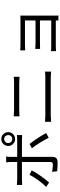

<svg xmlns="http://www.w3.org/2000/svg" viewBox="1028 -1917 944 3040"><g transform="rotate(-90 1500.0 -397.0)"><path d="M818.4 -802.7Q792 -802.7 773.4 -784.2Q754.9 -765.6 754.9 -739.3Q754.9 -711.9 773.4 -693.4Q792 -674.8 818.4 -674.8Q845.7 -674.8 863.8 -693.4Q881.8 -711.9 881.8 -739.3Q881.8 -765.6 863.8 -784.2Q845.7 -802.7 818.4 -802.7ZM927.7 -739.3Q927.7 -693.4 895.5 -661.6Q863.3 -629.9 818.4 -629.9Q773.4 -629.9 741.2 -662.1Q709 -694.3 709 -739.3Q709 -784.2 741.2 -816.4Q773.4 -848.6 818.4 -848.6Q863.3 -848.6 895.5 -816.4Q927.7 -784.2 927.7 -739.3ZM252 -401.4 322.3 -367.2Q293 -306.6 234.4 -224.6Q175.8 -142.6 129.9 -91.8L60.5 -138.7Q109.4 -183.6 165.5 -261.7Q221.7 -339.8 252 -401.4ZM800.8 -521.5H536.1V-37.1Q536.1 43 450.2 43Q377.9 43 307.6 36.1L299.8 -43.9Q365.2 -32.2 416 -32.2Q455.1 -32.2 455.1 -70.3V-521.5H176.8Q146.5 -521.5 91.8 -517.6V-601.6Q138.7 -596.7 176.8 -596.7H455.1V-700.2Q455.1 -746.1 448.2 -771.5H542Q536.1 -744.1 536.1 -699.2V-596.7H799.8Q849.6 -596.7 881.8 -601.6V-518.6Q840.8 -521.5 800.8 -521.5ZM671.9 -364.3 740.2 -400.4Q826.2 -294.9 913.1 -138.7L838.9 -97.7Q807.6 -161.1 758.3 -240.2Q709 -319.3 671.9 -364.3Z M1091.8 -59.6V-156.2Q1148.4 -151.4 1197.3 -151.4H1795.9Q1849.6 -151.4 1886.7 -156.2V-59.6Q1826.2 -65.4 1795.9 -65.4H1197.3Q1194.3 -65.4 1091.8 -59.6ZM1177.7 -560.5V-651.4Q1231.4 -646.5 1276.4 -646.5H1705.1Q1756.8 -646.5 1803.7 -651.4V-560.5Q1747.1 -564.5 1705.1 -564.5H1277.3Q1240.2 -564.5 1177.7 -560.5Z M2774.4 55.7H2695.3Q2696.3 46.9 2696.3 14.6H2293Q2257.8 14.6 2210.9 17.6V-61.5Q2242.2 -57.6 2293 -57.6H2696.3V-236.3H2335Q2284.2 -236.3 2245.1 -234.4V-310.5Q2319.3 -306.6 2334 -306.6H2696.3V-473.6H2325.2Q2275.4 -473.6 2222.7 -470.7V-548.8Q2259.8 -544.9 2325.2 -544.9H2711.9Q2748 -544.9 2773.4 -546.9Q2772.5 -536.1 2772.5 -496.1V2Q2772.5 28.3 2774.4 55.7Z"/></g></svg>

Font: Gen Shin Gothic Monospace Regular
Style: Regular
Weight: 400
Designer: [Source Han Sans]
Ryoko NISHIZUKA  (kana & ideographs); Paul D. Hunt (Latin, Greek & Cyrillic); Wenlong ZHANG  (bopomofo
Version: Version 1.002.20150607